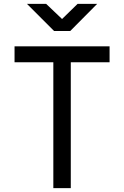

<svg xmlns="http://www.w3.org/2000/svg" viewBox="-20 -970 640 990"><path d="M255 0V-649H55V-731H545V-649H345V0ZM259 -810 119 -950H218L300 -872L380 -950H481L342 -810Z"/></svg>

Font: JetBrains Mono Zero
Style: Regular-Zero
Weight: 400
Designer: Philipp Nurullin, Konstantin Bulenkov
Foundry: JetBrains
Version: Version 2.211